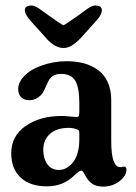

<svg xmlns="http://www.w3.org/2000/svg" viewBox="-20 -675 497 702"><path d="M262.7 -616.2Q268.1 -620.1 276.9 -626.5Q285.6 -632.8 289.3 -635.5Q293 -638.2 298.8 -642.3Q304.7 -646.5 307.9 -648.2Q311 -649.9 314.9 -651.6Q318.8 -653.3 321.8 -654.1Q324.7 -654.8 327.6 -654.8Q352.5 -654.8 352.5 -637.7Q352.5 -623.5 336.4 -604L276.4 -537.1Q256.8 -517.1 242.2 -508.3Q227.5 -499.5 211.9 -499.5Q184.6 -499.5 155.3 -528.3L94.2 -596.2Q70.8 -622.1 70.8 -637.7Q70.8 -654.8 96.2 -654.8Q99.1 -654.8 102.1 -654.1Q105 -653.3 108.9 -651.6Q112.8 -649.9 116 -648.2Q119.1 -646.5 125 -642.3Q130.9 -638.2 134.5 -635.5Q138.2 -632.8 147 -626.5Q155.8 -620.1 161.1 -616.2Q203.1 -586.4 211.9 -582.5Q221.2 -586.9 262.7 -616.2ZM46.4 -349.1Q46.4 -370.6 61.5 -388.7Q83 -417 128.7 -434.1Q174.3 -451.2 223.6 -451.2Q258.3 -451.2 287.1 -443.4Q315.9 -435.5 338.6 -418.9Q361.3 -402.3 374 -374.5Q386.7 -346.7 386.7 -309.1V-159.2Q386.7 -65.4 418.5 -64Q422.4 -63.5 427.2 -64.7Q432.1 -65.9 433.6 -65.9Q442.4 -64.9 442.4 -55.2Q442.4 -32.2 416.7 -12.5Q391.1 7.3 357.4 7.3Q332.5 7.3 317.6 -2.7Q302.7 -12.7 290.5 -35.2Q283.2 -51.3 277.3 -51.3Q269.5 -51.3 250 -32.2Q210.9 6.3 150.9 6.3Q89.8 6.3 55.4 -25.9Q21 -58.1 21 -114.3Q21 -177.7 73.7 -214.4Q126.5 -251 205.1 -251Q216.3 -251 236.3 -249Q256.3 -247.1 259.8 -247.1Q266.1 -247.1 268.1 -251Q270 -254.9 270 -268.1V-297.9Q270 -353.5 255.6 -379.2Q241.2 -404.8 202.1 -404.8Q173.8 -404.8 159.7 -383.3Q156.2 -377.9 148.7 -360.6Q141.1 -343.3 136.2 -335.4Q116.7 -308.6 86.9 -308.6Q68.8 -308.6 57.6 -319.3Q46.4 -330.1 46.4 -349.1ZM270 -166V-186Q270 -194.8 268.3 -197.8Q266.6 -200.7 258.3 -203.1Q245.1 -207.5 231 -207.5Q187.5 -207.5 162.8 -185.5Q138.2 -163.6 138.2 -127.4Q138.2 -95.2 153.3 -74.5Q168.5 -53.7 194.8 -53.7Q225.6 -53.7 247.8 -82.8Q270 -111.8 270 -166Z"/></svg>

Font: Cooper* SemiBold
Style: Regular
Weight: 600
Designer: Owen Earl
Foundry: indestructible type*
Version: Version 0.001